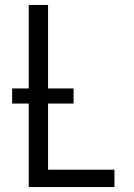

<svg xmlns="http://www.w3.org/2000/svg" viewBox="-20 -755 540 775"><path d="M96 0V-735H174V-70H442V0ZM277 -337H29V-398H277Z"/></svg>

Font: Iosevka srxl
Style: Regular
Weight: 400
Monospace: yes
Designer: Belleve Invis
Foundry: Belleve Invis
Version: Version 33.0.1; ttfautohint (v1.8.3)